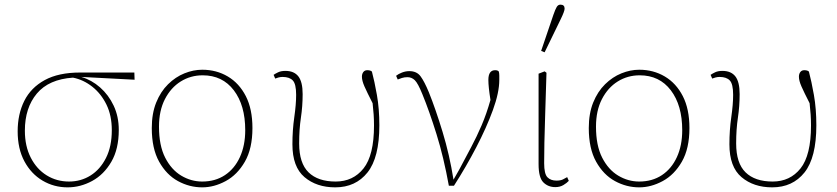

<svg xmlns="http://www.w3.org/2000/svg" viewBox="-20 -793 3600 826"><path d="M271 13Q212 13 163 -16Q114 -45 85 -99Q56 -153 56 -228Q56 -302 84.5 -359Q113 -416 172.5 -448.5Q232 -481 325 -481H558L559 -450L331 -462H330Q374 -449 410.5 -417Q447 -385 469 -338.5Q491 -292 491 -234Q491 -152 459 -97Q427 -42 376.5 -14.5Q326 13 271 13ZM87 -231Q87 -164 112.5 -114.5Q138 -65 181 -38.5Q224 -12 277 -12Q328 -12 369.5 -38Q411 -64 436 -113.5Q461 -163 461 -233Q461 -296 438 -343Q415 -390 377 -420Q339 -450 294 -459Q190 -452 138.5 -390.5Q87 -329 87 -231Z M850 13Q795 13 745.5 -14Q696 -41 664.5 -97.5Q633 -154 633 -242Q633 -305 652 -352Q671 -399 703 -430.5Q735 -462 773.5 -477.5Q812 -493 850 -493Q911 -493 960 -464Q1009 -435 1037.5 -379.5Q1066 -324 1066 -242Q1066 -154 1033.5 -97.5Q1001 -41 951 -14Q901 13 850 13ZM850 -12Q906 -12 947.5 -39.5Q989 -67 1012 -117Q1035 -167 1035 -233Q1035 -340 986 -404.5Q937 -469 852 -469Q800 -469 757.5 -442.5Q715 -416 689.5 -366.5Q664 -317 664 -248Q664 -167 690.5 -115Q717 -63 759.5 -37.5Q802 -12 850 -12Z M1422 13Q1342 13 1290 -31Q1238 -75 1238 -172Q1238 -233 1246 -288.5Q1254 -344 1254 -385Q1254 -432 1239.5 -447Q1225 -462 1196 -462Q1186 -462 1177.5 -459.5Q1169 -457 1164 -455L1157 -471Q1164 -476 1176.5 -482Q1189 -488 1208 -488Q1245 -488 1263.5 -464.5Q1282 -441 1282 -388Q1282 -336 1274.5 -286.5Q1267 -237 1267 -176Q1267 -91 1307.5 -51.5Q1348 -12 1424 -12Q1499 -12 1544 -68.5Q1589 -125 1589 -253Q1589 -277 1587.5 -300Q1586 -323 1583 -349Q1559 -396 1548 -421Q1537 -446 1537 -463Q1537 -475 1543 -483Q1549 -491 1560 -491Q1574 -491 1580 -485Q1591 -444 1601.5 -384.5Q1612 -325 1612 -254Q1612 -115 1561 -51Q1510 13 1422 13Z M1911 6Q1889 -116 1858 -215.5Q1827 -315 1797 -388Q1778 -435 1764.5 -448Q1751 -461 1733 -461Q1720 -461 1709 -457.5Q1698 -454 1691 -451L1684 -467Q1694 -475 1709.5 -481Q1725 -487 1741 -487Q1773 -487 1789.5 -464.5Q1806 -442 1825 -396Q1854 -324 1884 -225.5Q1914 -127 1931 -20L1956 -64Q1983 -115 2007 -160Q2031 -205 2052 -254Q2073 -303 2090 -363Q2081 -420 2081 -449Q2081 -491 2110 -491Q2122 -491 2126 -485Q2128 -477 2128 -467Q2128 -457 2128 -449Q2128 -395 2100.5 -319.5Q2073 -244 2029 -159.5Q1985 -75 1933 6Z M2369 12Q2338 12 2317.5 -8.5Q2297 -29 2297 -87V-476L2323 -486L2331 -480Q2328 -377 2325.5 -303.5Q2323 -230 2322 -179Q2321 -128 2321 -91Q2321 -45 2335 -30.5Q2349 -16 2374 -16Q2391 -16 2401.5 -21Q2412 -26 2420 -31L2427 -15Q2419 -6 2404 3Q2389 12 2369 12ZM2308 -574 2361 -730Q2369 -753 2375 -763Q2381 -773 2391 -773Q2409 -773 2409 -756Q2409 -745 2393 -712L2323 -568Z M2730 13Q2675 13 2625.5 -14Q2576 -41 2544.5 -97.5Q2513 -154 2513 -242Q2513 -305 2532 -352Q2551 -399 2583 -430.5Q2615 -462 2653.5 -477.5Q2692 -493 2730 -493Q2791 -493 2840 -464Q2889 -435 2917.5 -379.5Q2946 -324 2946 -242Q2946 -154 2913.5 -97.5Q2881 -41 2831 -14Q2781 13 2730 13ZM2730 -12Q2786 -12 2827.5 -39.5Q2869 -67 2892 -117Q2915 -167 2915 -233Q2915 -340 2866 -404.5Q2817 -469 2732 -469Q2680 -469 2637.5 -442.5Q2595 -416 2569.5 -366.5Q2544 -317 2544 -248Q2544 -167 2570.5 -115Q2597 -63 2639.5 -37.5Q2682 -12 2730 -12Z M3302 13Q3222 13 3170 -31Q3118 -75 3118 -172Q3118 -233 3126 -288.5Q3134 -344 3134 -385Q3134 -432 3119.5 -447Q3105 -462 3076 -462Q3066 -462 3057.5 -459.5Q3049 -457 3044 -455L3037 -471Q3044 -476 3056.5 -482Q3069 -488 3088 -488Q3125 -488 3143.5 -464.5Q3162 -441 3162 -388Q3162 -336 3154.5 -286.5Q3147 -237 3147 -176Q3147 -91 3187.5 -51.5Q3228 -12 3304 -12Q3379 -12 3424 -68.5Q3469 -125 3469 -253Q3469 -277 3467.5 -300Q3466 -323 3463 -349Q3439 -396 3428 -421Q3417 -446 3417 -463Q3417 -475 3423 -483Q3429 -491 3440 -491Q3454 -491 3460 -485Q3471 -444 3481.5 -384.5Q3492 -325 3492 -254Q3492 -115 3441 -51Q3390 13 3302 13Z"/></svg>

Font: Source Serif 4 SmText ExtraLight
Style: Regular
Weight: 200
Designer: Frank Grießhammer
Foundry: Adobe
Version: Version 4.005;hotconv 1.1.0;makeotfexe 2.6.0